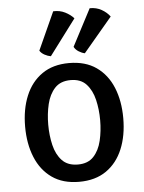

<svg xmlns="http://www.w3.org/2000/svg" viewBox="-53 -780 627 836"><g transform="rotate(-5 260.0 -362.0)"><path d="M474.5 -246.5Q474.5 -170.5 450.2 -112Q426 -53.5 378.2 -20.2Q330.5 13 259.5 13Q188.5 13 141 -20.5Q93.5 -54 69.5 -112.8Q45.5 -171.5 45.5 -246.5Q45.5 -322.5 69.8 -381Q94 -439.5 141.8 -472.8Q189.5 -506 259.5 -506Q331 -506 378.8 -472.5Q426.5 -439 450.5 -380.5Q474.5 -322 474.5 -246.5ZM146.5 -246.5Q146.5 -199.5 156.5 -157.2Q166.5 -115 191.2 -88.8Q216 -62.5 260.5 -62.5Q304.5 -62.5 329 -88.8Q353.5 -115 363.5 -157.2Q373.5 -199.5 373.5 -246.5Q373.5 -293.5 363.5 -335.8Q353.5 -378 329 -404.8Q304.5 -431.5 260.5 -431.5Q216 -431.5 191.2 -404.8Q166.5 -378 156.5 -335.8Q146.5 -293.5 146.5 -246.5ZM370.5 -736Q399.5 -736.5 422.2 -723.5Q445 -710.5 458.5 -692L332.5 -542.5Q319.5 -545 306 -553.5Q292.5 -562 286 -574.5ZM211 -736.5Q239.5 -738 262.8 -726.2Q286 -714.5 300.5 -698L184 -542.5Q171 -544.5 157 -552Q143 -559.5 136 -571Z"/></g></svg>

Font: Signika Negative Light
Style: Regular
Weight: 400
Version: Version 2.001